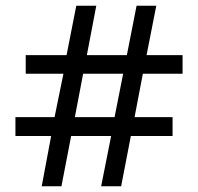

<svg xmlns="http://www.w3.org/2000/svg" viewBox="-20 -652 693 672"><path d="M159 -176H34V-242H171L202 -394H70V-459H213L247 -632H317L284 -459H424L458 -632H527L493 -459H619V-394H480L451 -242H584V-176H438L404 0H334L369 -176H229L195 0H126ZM381 -242 411 -394H271L242 -242Z"/></svg>

Font: ltamil05
Style: Book
Weight: 400
Designer: Jelle Bosma - Monotype Design Team
Foundry: Monotype Imaging Inc.
Version: Version 2.003